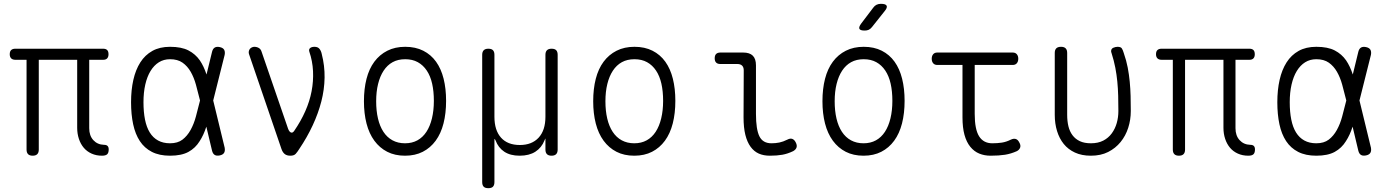

<svg xmlns="http://www.w3.org/2000/svg" viewBox="-20 -805 7240 1005"><path d="M514 10Q484 10 459.5 -1Q435 -12 418.5 -31.5Q402 -51 393 -78Q384 -105 384 -136V-492H183V-22Q183 -6 175 2Q167 10 151 10Q135 10 127 2Q119 -6 119 -22V-492H61Q46 -492 38.5 -499.5Q31 -507 31 -521Q31 -536 38.5 -543Q46 -550 60 -550H520Q534 -550 541 -543Q548 -536 548 -521Q548 -507 541 -499.5Q534 -492 520 -492H447V-134Q447 -95 468.5 -71.5Q490 -48 524 -47Q537 -47 543 -41Q549 -35 549 -23Q549 -5 541 2.5Q533 10 514 10Z M1156 -32Q1159 -15 1153 -5Q1147 5 1130.5 8.5Q1114 12 1104 6Q1094 0 1090 -16L1060 -142Q1046 -98 1025 -66Q1003 -30 966.5 -10Q930 10 870 10Q814 10 775 -10Q736 -30 712 -66.5Q688 -103 677 -154.5Q666 -206 666 -270Q666 -334 678 -387Q690 -440 714.5 -478.5Q739 -517 777.5 -538.5Q816 -560 870 -560Q930 -560 966.5 -541Q1003 -522 1026 -489Q1047 -458 1061 -415L1090 -534Q1094 -550 1104 -556Q1114 -562 1130.5 -558.5Q1147 -555 1153 -545Q1159 -535 1156 -518L1096 -279ZM1027 -279 1026 -283Q1016 -324 1005.5 -362Q995 -400 978 -429.5Q961 -459 935.5 -477Q910 -495 870 -495Q837 -495 811.5 -479Q786 -463 768 -433.5Q750 -404 740.5 -362.5Q731 -321 731 -270Q731 -219 739 -179Q747 -139 764 -111.5Q781 -84 807.5 -69.5Q834 -55 870 -55Q910 -55 935 -74Q960 -93 977.5 -124.5Q995 -156 1005.5 -195.5Q1016 -235 1026 -275Z M1453 -26 1283 -523Q1281 -530 1282.5 -537Q1284 -544 1288 -549Q1292 -554 1298.5 -557Q1305 -560 1311 -560Q1324 -560 1334.5 -554Q1345 -548 1349 -535L1488 -131Q1494 -115 1503 -111.5Q1512 -108 1520 -120Q1555 -171 1578 -223Q1601 -275 1611 -327.5Q1621 -380 1618.5 -432.5Q1616 -485 1599 -535Q1597 -542 1598.5 -546.5Q1600 -551 1604 -554Q1608 -557 1613.5 -558.5Q1619 -560 1626 -560Q1644 -560 1652.5 -549Q1661 -538 1664 -523Q1680 -461 1679 -398.5Q1678 -336 1662 -274Q1646 -212 1617 -149.5Q1588 -87 1547 -26Q1537 -10 1528 0Q1519 10 1500 10Q1481 10 1470 1Q1459 -8 1453 -26Z M2100 10Q2047 10 2007 -10.5Q1967 -31 1939.5 -68.5Q1912 -106 1898.5 -158.5Q1885 -211 1885 -275Q1885 -340 1898.5 -392.5Q1912 -445 1939.5 -482Q1967 -519 2007.5 -539.5Q2048 -560 2101 -560Q2155 -560 2195.5 -539.5Q2236 -519 2262.5 -482Q2289 -445 2302 -393Q2315 -341 2315 -277Q2315 -212 2301.5 -159Q2288 -106 2260.5 -68.5Q2233 -31 2193 -10.5Q2153 10 2100 10ZM2100 -55Q2137 -55 2165 -70.5Q2193 -86 2212 -115Q2231 -144 2241 -185.5Q2251 -227 2251 -277Q2251 -327 2242 -367Q2233 -407 2214 -435.5Q2195 -464 2167 -479.5Q2139 -495 2101 -495Q2063 -495 2035 -479.5Q2007 -464 1988 -435Q1969 -406 1959 -365.5Q1949 -325 1949 -275Q1949 -225 1958.5 -184.5Q1968 -144 1987 -115Q2006 -86 2034.5 -70.5Q2063 -55 2100 -55Z M2536 180Q2519 180 2511.5 172Q2504 164 2504 148V-518Q2504 -534 2512 -542Q2520 -550 2536 -550Q2553 -550 2560.5 -542Q2568 -534 2568 -518V-194Q2568 -123 2602.5 -84.5Q2637 -46 2701 -46Q2764 -46 2799.5 -84.5Q2835 -123 2835 -194V-518Q2835 -534 2843 -542Q2851 -550 2867 -550Q2884 -550 2891.5 -542Q2899 -534 2899 -518V-22Q2899 -6 2891 2Q2883 10 2867 10Q2851 10 2843 2Q2835 -6 2835 -22V-69Q2835 -78 2835 -79Q2834 -79 2834 -79Q2834 -79 2830 -70Q2815 -32 2782.5 -11Q2750 10 2700 10Q2651 10 2619.5 -11Q2588 -32 2574 -70Q2570 -78 2569 -78Q2568 -78 2568 -69V148Q2568 164 2560.5 172Q2553 180 2536 180Z M3300 10Q3247 10 3207 -10.5Q3167 -31 3139.5 -68.5Q3112 -106 3098.5 -158.5Q3085 -211 3085 -275Q3085 -340 3098.5 -392.5Q3112 -445 3139.5 -482Q3167 -519 3207.5 -539.5Q3248 -560 3301 -560Q3355 -560 3395.5 -539.5Q3436 -519 3462.5 -482Q3489 -445 3502 -393Q3515 -341 3515 -277Q3515 -212 3501.5 -159Q3488 -106 3460.5 -68.5Q3433 -31 3393 -10.5Q3353 10 3300 10ZM3300 -55Q3337 -55 3365 -70.5Q3393 -86 3412 -115Q3431 -144 3441 -185.5Q3451 -227 3451 -277Q3451 -327 3442 -367Q3433 -407 3414 -435.5Q3395 -464 3367 -479.5Q3339 -495 3301 -495Q3263 -495 3235 -479.5Q3207 -464 3188 -435Q3169 -406 3159 -365.5Q3149 -325 3149 -275Q3149 -225 3158.5 -184.5Q3168 -144 3187 -115Q3206 -86 3234.5 -70.5Q3263 -55 3300 -55Z M3937 -209Q3937 -128 3955 -91.5Q3973 -55 4018 -55Q4040 -55 4059.5 -59Q4079 -63 4101 -74Q4116 -82 4127 -78Q4138 -74 4145 -60Q4153 -45 4149.5 -33.5Q4146 -22 4132 -14Q4103 0 4075 5Q4047 10 4010 10Q3977 10 3952 -1Q3927 -12 3909 -36.5Q3891 -61 3881.5 -99Q3872 -137 3872 -191L3873 -437Q3873 -453 3864.5 -461.5Q3856 -470 3839 -470H3750Q3736 -470 3728.5 -477.5Q3721 -485 3721 -500Q3721 -515 3728.5 -522.5Q3736 -530 3751 -530H3870Q3904 -530 3920.5 -513.5Q3937 -497 3937 -463Z M4500 10Q4447 10 4407 -10.5Q4367 -31 4339.5 -68.5Q4312 -106 4298.5 -158.5Q4285 -211 4285 -275Q4285 -340 4298.5 -392.5Q4312 -445 4339.5 -482Q4367 -519 4407.5 -539.5Q4448 -560 4501 -560Q4555 -560 4595.5 -539.5Q4636 -519 4662.5 -482Q4689 -445 4702 -393Q4715 -341 4715 -277Q4715 -212 4701.5 -159Q4688 -106 4660.5 -68.5Q4633 -31 4593 -10.5Q4553 10 4500 10ZM4500 -55Q4537 -55 4565 -70.5Q4593 -86 4612 -115Q4631 -144 4641 -185.5Q4651 -227 4651 -277Q4651 -327 4642 -367Q4633 -407 4614 -435.5Q4595 -464 4567 -479.5Q4539 -495 4501 -495Q4463 -495 4435 -479.5Q4407 -464 4388 -435Q4369 -406 4359 -365.5Q4349 -325 4349 -275Q4349 -225 4358.5 -184.5Q4368 -144 4387 -115Q4406 -86 4434.5 -70.5Q4463 -55 4500 -55ZM4544 -663Q4536 -653 4527 -649Q4518 -645 4506 -645Q4483 -645 4478.5 -654Q4474 -663 4488 -682L4551 -765Q4558 -775 4568 -780Q4578 -785 4591 -785Q4616 -785 4621 -775Q4626 -765 4610 -746Z M5281 -530Q5295 -530 5302.5 -521Q5310 -512 5310 -497.5Q5310 -483 5302.5 -474Q5295 -465 5281 -465H5082V-209Q5082 -128 5105 -91.5Q5128 -55 5174 -55Q5201 -55 5224 -58.5Q5247 -62 5271 -74Q5286 -81 5297 -77.5Q5308 -74 5315 -60Q5324 -45 5320 -33Q5316 -21 5303 -14Q5272 0 5240.5 5Q5209 10 5165 10Q5133 10 5106 -1Q5079 -12 5059 -36.5Q5039 -61 5028.5 -99Q5018 -137 5018 -191V-465H4886Q4872 -465 4864.5 -474Q4857 -483 4857 -497.5Q4857 -512 4864.5 -521Q4872 -530 4886 -530Z M5501 -528Q5501 -544 5509 -552Q5517 -560 5534 -560Q5550 -560 5558 -552Q5566 -544 5566 -528V-204Q5566 -171 5572.5 -144Q5579 -117 5594 -97Q5609 -77 5632.5 -66Q5656 -55 5690 -55Q5728 -55 5755 -69Q5782 -83 5799.5 -107Q5817 -131 5825.5 -161Q5834 -191 5834 -224Q5834 -266 5833 -303.5Q5832 -341 5828.5 -377.5Q5825 -414 5818 -450.5Q5811 -487 5798 -528Q5797 -530 5796.5 -532.5Q5796 -535 5796 -537Q5796 -550 5807.5 -555Q5819 -560 5830 -560Q5847 -560 5852.5 -551Q5858 -542 5862 -528Q5876 -488 5883 -451Q5890 -414 5893.5 -377Q5897 -340 5898 -302.5Q5899 -265 5899 -224Q5899 -178 5885.5 -136Q5872 -94 5845.5 -61.5Q5819 -29 5780.5 -9.5Q5742 10 5690 10Q5642 10 5606.5 -6.5Q5571 -23 5548 -51.5Q5525 -80 5513 -119Q5501 -158 5501 -204Z M6514 10Q6484 10 6459.5 -1Q6435 -12 6418.5 -31.5Q6402 -51 6393 -78Q6384 -105 6384 -136V-492H6183V-22Q6183 -6 6175 2Q6167 10 6151 10Q6135 10 6127 2Q6119 -6 6119 -22V-492H6061Q6046 -492 6038.5 -499.5Q6031 -507 6031 -521Q6031 -536 6038.5 -543Q6046 -550 6060 -550H6520Q6534 -550 6541 -543Q6548 -536 6548 -521Q6548 -507 6541 -499.5Q6534 -492 6520 -492H6447V-134Q6447 -95 6468.5 -71.5Q6490 -48 6524 -47Q6537 -47 6543 -41Q6549 -35 6549 -23Q6549 -5 6541 2.5Q6533 10 6514 10Z M7156 -32Q7159 -15 7153 -5Q7147 5 7130.5 8.5Q7114 12 7104 6Q7094 0 7090 -16L7060 -142Q7046 -98 7025 -66Q7003 -30 6966.5 -10Q6930 10 6870 10Q6814 10 6775 -10Q6736 -30 6712 -66.5Q6688 -103 6677 -154.5Q6666 -206 6666 -270Q6666 -334 6678 -387Q6690 -440 6714.5 -478.5Q6739 -517 6777.5 -538.5Q6816 -560 6870 -560Q6930 -560 6966.5 -541Q7003 -522 7026 -489Q7047 -458 7061 -415L7090 -534Q7094 -550 7104 -556Q7114 -562 7130.5 -558.5Q7147 -555 7153 -545Q7159 -535 7156 -518L7096 -279ZM7027 -279 7026 -283Q7016 -324 7005.5 -362Q6995 -400 6978 -429.5Q6961 -459 6935.5 -477Q6910 -495 6870 -495Q6837 -495 6811.5 -479Q6786 -463 6768 -433.5Q6750 -404 6740.5 -362.5Q6731 -321 6731 -270Q6731 -219 6739 -179Q6747 -139 6764 -111.5Q6781 -84 6807.5 -69.5Q6834 -55 6870 -55Q6910 -55 6935 -74Q6960 -93 6977.5 -124.5Q6995 -156 7005.5 -195.5Q7016 -235 7026 -275Z"/></svg>

Font: Maple Mono ExtraLight
Style: Regular
Weight: 275
Monospace: yes
Designer: subframe7536
Version: Version 7.000